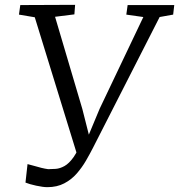

<svg xmlns="http://www.w3.org/2000/svg" viewBox="-20 -764 742 795"><path d="M176 11Q158.5 11 129.8 4.8Q101 -1.5 85.5 -8L94 -84.5Q108.5 -81 122.8 -76.8Q137 -72.5 151.2 -69Q165.5 -65.5 179.5 -63.5Q193.5 -63.5 210.8 -64.8Q228 -66 247 -76.5Q266 -87 285 -113.8Q304 -140.5 321 -191.5L303.5 -110L124 -692.5L58.5 -703.5L64 -743L291 -744L288 -704.5L208 -694.5L321 -312.5L357 -170.5L333.5 -172L392.5 -313.5L573.5 -693.5L503 -703.5L508.5 -743H701.5L697 -703.5L641 -693.5L364.5 -151Q352 -126.5 335.8 -98.5Q319.5 -70.5 297.8 -45.5Q276 -20.5 246 -4.8Q216 11 176 11Z"/></svg>

Font: Merriweather 20pt Light
Style: Italic
Weight: 300
Italic angle: -7.8°
Version: Version 2.101